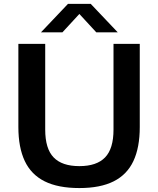

<svg xmlns="http://www.w3.org/2000/svg" viewBox="-20 -968 822 998"><path d="M392.5 9.5Q282 9.5 212 -25.5Q142 -60.5 108.8 -131Q75.5 -201.5 75.5 -307.5V-740H215V-294.5Q215 -195 258.8 -149.8Q302.5 -104.5 392.5 -104.5Q482.5 -104.5 526.2 -149.8Q570 -195 570 -294.5V-740H706.5V-307.5Q706.5 -201.5 673.5 -131Q640.5 -60.5 571 -25.5Q501.5 9.5 392.5 9.5ZM193 -800 333.5 -948H451.5L592 -800H480.5L379.5 -909.5H405.5L304.5 -800Z"/></svg>

Font: Encode Sans SemiExpanded SemiBold
Style: Regular
Weight: 600
Width: 6
Designer: Multiple Designers
Foundry: Impallari Type
Version: Version 3.002